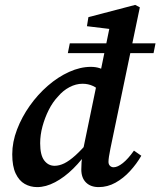

<svg xmlns="http://www.w3.org/2000/svg" viewBox="-20 -750 655 784"><path d="M132 14Q104 14 81 1Q58 -12 44 -41.5Q30 -71 30 -120Q30 -170 49.5 -221Q69 -272 101.5 -318Q134 -364 175.5 -400Q217 -436 262.5 -456.5Q308 -477 351 -477Q371 -477 387.5 -471.5Q404 -466 419.5 -454Q435 -442 450 -423L398 -369Q379 -390 359.5 -399Q340 -408 317 -408Q290 -408 263.5 -394Q237 -380 217 -356Q195 -333 179 -301Q163 -269 153.5 -234Q144 -199 144 -165Q144 -117 160.5 -95Q177 -73 203 -73Q222 -73 242.5 -83Q263 -93 288.5 -116Q314 -139 346 -177L360 -141H344Q315 -97 279 -61.5Q243 -26 205 -6Q167 14 132 14ZM257 -533 265 -573H615L607 -533ZM383 14Q350 14 331 -5Q312 -24 312 -58Q312 -72 313 -87Q314 -102 319 -127L320 -142L379 -427L389 -450L432 -660L459 -628L335 -643L341 -680L532 -730L551 -720L431 -144Q427 -124 425 -111Q423 -98 423 -89Q423 -79 429 -73Q435 -67 444 -67Q460 -67 481.5 -84Q503 -101 527 -135L557 -114Q538 -81 511 -51.5Q484 -22 451.5 -4Q419 14 383 14Z"/></svg>

Font: Source Serif 4 18pt SemiBold
Style: Italic
Weight: 600
Italic angle: -12°
Designer: Frank Grießhammer
Foundry: Adobe Systems Incorporated
Version: Version 4.004;hotconv 1.0.116;makeotfexe 2.5.65601